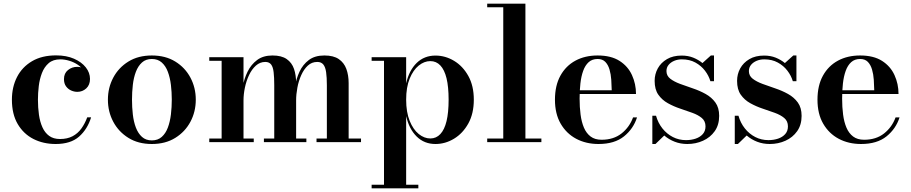

<svg xmlns="http://www.w3.org/2000/svg" viewBox="-20 -770 4932 1040"><path d="M281.5 10Q214.5 10 161 -17.2Q107.5 -44.5 76 -98Q44.5 -151.5 44.5 -230Q44.5 -298.5 72.2 -352.8Q100 -407 153.5 -438.5Q207 -470 284 -470Q339.5 -470 380.8 -452Q422 -434 444.8 -405Q467.5 -376 467.5 -342.5Q467.5 -310 447.2 -291.2Q427 -272.5 398.5 -272.5Q382 -272.5 365.5 -279.8Q349 -287 337.8 -302.2Q326.5 -317.5 326.5 -341.5Q326.5 -373 348.2 -390.5Q370 -408 398.5 -408Q425.5 -408 446 -391Q466.5 -374 466.5 -342.5H447.5Q447.5 -366 434.8 -385.8Q422 -405.5 401 -419.5Q380 -433.5 355 -441Q330 -448.5 306.5 -448.5Q267.5 -448.5 243.8 -428Q220 -407.5 207.2 -374.5Q194.5 -341.5 190 -303.5Q185.5 -265.5 185.5 -230Q185.5 -187 191 -148.5Q196.5 -110 209.8 -80.5Q223 -51 246.2 -34Q269.5 -17 305 -17Q344.5 -17 373 -32Q401.5 -47 420.8 -73.8Q440 -100.5 452.5 -134.5H473.5Q454 -70.5 408.5 -30.2Q363 10 281.5 10Z M802.5 10Q729 10 675.8 -23Q622.5 -56 593.5 -110.5Q564.5 -165 564.5 -230Q564.5 -295 593.5 -349.5Q622.5 -404 675.8 -436.8Q729 -469.5 802.5 -469.5Q876 -469.5 929.2 -436.8Q982.5 -404 1011.5 -349.5Q1040.5 -295 1040.5 -230Q1040.5 -165 1011.5 -110.5Q982.5 -56 929.2 -23Q876 10 802.5 10ZM802.5 -9.5Q835 -9.5 856.2 -28.5Q877.5 -47.5 889.2 -79Q901 -110.5 905.8 -150Q910.5 -189.5 910.5 -230Q910.5 -271 905.8 -310.2Q901 -349.5 889.2 -381Q877.5 -412.5 856.2 -431.5Q835 -450.5 802.5 -450.5Q770 -450.5 749 -431.5Q728 -412.5 716 -381Q704 -349.5 699.5 -310.2Q695 -271 695 -230Q695 -189.5 699.5 -150Q704 -110.5 716 -79Q728 -47.5 749 -28.5Q770 -9.5 802.5 -9.5Z M1299 -460V-19.5H1354.5V0H1113.5V-19.5H1180.5V-440.5H1113.5V-460ZM1584 -319.5V-19.5H1639.5V0H1409.5V-19.5H1465.5V-308.5Q1465.5 -350.5 1462.2 -378.8Q1459 -407 1448.5 -420.8Q1438 -434.5 1417 -434.5Q1388.5 -434.5 1366.2 -414.8Q1344 -395 1329 -363.2Q1314 -331.5 1306.5 -295.2Q1299 -259 1299 -226.5L1287 -224.5Q1287 -259 1294.8 -301.2Q1302.5 -343.5 1321.2 -382Q1340 -420.5 1372.8 -445Q1405.5 -469.5 1456 -469.5Q1505 -469.5 1533 -450Q1561 -430.5 1572.5 -396.8Q1584 -363 1584 -319.5ZM1868.5 -319.5V-19.5H1935.5V0H1694.5V-19.5H1750.5V-308.5Q1750.5 -350.5 1746.5 -378.8Q1742.5 -407 1731.2 -420.8Q1720 -434.5 1698.5 -434.5Q1669 -434.5 1647.5 -414.8Q1626 -395 1611.8 -363.2Q1597.5 -331.5 1590.8 -295.2Q1584 -259 1584 -226.5L1571.5 -224.5Q1571.5 -259 1578 -301.2Q1584.5 -343.5 1602.5 -382Q1620.5 -420.5 1653 -445Q1685.5 -469.5 1737 -469.5Q1786.5 -469.5 1815 -450Q1843.5 -430.5 1856 -396.8Q1868.5 -363 1868.5 -319.5Z M1993 250V230.5H2060V-440.5H1993V-460H2180V-318.5Q2196 -389 2237 -429Q2278 -469 2339 -469Q2392 -469 2439.5 -440.5Q2487 -412 2516.8 -358.5Q2546.5 -305 2546.5 -230Q2546.5 -155 2516.8 -101.2Q2487 -47.5 2439.5 -18.8Q2392 10 2339 10Q2278 10 2237 -30.5Q2196 -71 2180 -141V230.5H2246V250ZM2311 -20Q2343 -20 2365.2 -43.8Q2387.5 -67.5 2398.8 -114Q2410 -160.5 2410 -230Q2410 -299.5 2398.8 -345.8Q2387.5 -392 2365.2 -415.5Q2343 -439 2311 -439Q2278 -439 2248 -414.8Q2218 -390.5 2199 -344Q2180 -297.5 2180 -230Q2180 -162.5 2199 -115.5Q2218 -68.5 2248 -44.2Q2278 -20 2311 -20Z M2826 -750V-19.5H2912.5V0H2619V-19.5H2706V-730.5H2619V-750Z M3222 10Q3154.5 10 3101.2 -18.2Q3048 -46.5 3017 -100Q2986 -153.5 2986 -230Q2986 -306.5 3015.5 -360Q3045 -413.5 3097 -441.5Q3149 -469.5 3217 -469.5Q3290 -469.5 3335.8 -440.2Q3381.5 -411 3403.2 -363.2Q3425 -315.5 3425 -261H3053V-281H3293.5Q3293 -308.5 3291 -338.2Q3289 -368 3281.5 -393.5Q3274 -419 3258.8 -434.8Q3243.5 -450.5 3217 -450.5Q3187.5 -450.5 3168.5 -433.2Q3149.5 -416 3138.8 -386Q3128 -356 3123.8 -317.5Q3119.5 -279 3119.5 -236Q3119.5 -189.5 3124.8 -149.2Q3130 -109 3143 -78.5Q3156 -48 3179.2 -30.5Q3202.5 -13 3238.5 -13Q3303.5 -13 3346.8 -47.2Q3390 -81.5 3409 -134H3430.5Q3411 -72.5 3359.8 -31.2Q3308.5 10 3222 10Z M3513.5 10V-143H3533.5Q3544.5 -104 3568.2 -74.2Q3592 -44.5 3624.5 -27.8Q3657 -11 3696 -11Q3724.5 -11 3748.5 -19.2Q3772.5 -27.5 3787 -44Q3801.5 -60.5 3801.5 -85.5Q3801.5 -114 3781.5 -130.8Q3761.5 -147.5 3730.2 -158.8Q3699 -170 3664 -181.8Q3629 -193.5 3597.5 -211Q3566 -228.5 3546 -257Q3526 -285.5 3526 -332Q3526 -368.5 3543 -399.5Q3560 -430.5 3592.8 -449.8Q3625.5 -469 3672.5 -469Q3707 -469 3735 -457.8Q3763 -446.5 3785 -428.5L3830.5 -469.5H3847.5V-330H3828Q3819 -360.5 3798.5 -387.2Q3778 -414 3746.8 -431.2Q3715.5 -448.5 3673.5 -448.5Q3650.5 -448.5 3631.8 -440.5Q3613 -432.5 3601.5 -418.5Q3590 -404.5 3590 -385Q3590 -359.5 3610.8 -343.5Q3631.5 -327.5 3664 -315.5Q3696.5 -303.5 3733 -291.2Q3769.5 -279 3802 -261Q3834.5 -243 3855 -214.8Q3875.5 -186.5 3875.5 -142.5Q3875.5 -93.5 3851.5 -59.5Q3827.5 -25.5 3788.2 -7.8Q3749 10 3703 10Q3666.5 10 3634.8 -2.2Q3603 -14.5 3578 -36L3530.5 10Z M3960 10V-143H3980Q3991 -104 4014.8 -74.2Q4038.5 -44.5 4071 -27.8Q4103.5 -11 4142.5 -11Q4171 -11 4195 -19.2Q4219 -27.5 4233.5 -44Q4248 -60.5 4248 -85.5Q4248 -114 4228 -130.8Q4208 -147.5 4176.8 -158.8Q4145.5 -170 4110.5 -181.8Q4075.5 -193.5 4044 -211Q4012.5 -228.5 3992.5 -257Q3972.5 -285.5 3972.5 -332Q3972.5 -368.5 3989.5 -399.5Q4006.5 -430.5 4039.2 -449.8Q4072 -469 4119 -469Q4153.5 -469 4181.5 -457.8Q4209.5 -446.5 4231.5 -428.5L4277 -469.5H4294V-330H4274.5Q4265.5 -360.5 4245 -387.2Q4224.5 -414 4193.2 -431.2Q4162 -448.5 4120 -448.5Q4097 -448.5 4078.2 -440.5Q4059.5 -432.5 4048 -418.5Q4036.5 -404.5 4036.5 -385Q4036.5 -359.5 4057.2 -343.5Q4078 -327.5 4110.5 -315.5Q4143 -303.5 4179.5 -291.2Q4216 -279 4248.5 -261Q4281 -243 4301.5 -214.8Q4322 -186.5 4322 -142.5Q4322 -93.5 4298 -59.5Q4274 -25.5 4234.8 -7.8Q4195.5 10 4149.5 10Q4113 10 4081.2 -2.2Q4049.5 -14.5 4024.5 -36L3977 10Z M4644 10Q4576.5 10 4523.2 -18.2Q4470 -46.5 4439 -100Q4408 -153.5 4408 -230Q4408 -306.5 4437.5 -360Q4467 -413.5 4519 -441.5Q4571 -469.5 4639 -469.5Q4712 -469.5 4757.8 -440.2Q4803.5 -411 4825.2 -363.2Q4847 -315.5 4847 -261H4475V-281H4715.5Q4715 -308.5 4713 -338.2Q4711 -368 4703.5 -393.5Q4696 -419 4680.8 -434.8Q4665.5 -450.5 4639 -450.5Q4609.5 -450.5 4590.5 -433.2Q4571.5 -416 4560.8 -386Q4550 -356 4545.8 -317.5Q4541.5 -279 4541.5 -236Q4541.5 -189.5 4546.8 -149.2Q4552 -109 4565 -78.5Q4578 -48 4601.2 -30.5Q4624.5 -13 4660.5 -13Q4725.5 -13 4768.8 -47.2Q4812 -81.5 4831 -134H4852.5Q4833 -72.5 4781.8 -31.2Q4730.5 10 4644 10Z"/></svg>

Font: Bodoni Moda 11pt SemiBold
Style: Regular
Weight: 600
Designer: Owen Earl
Foundry: indestructible type
Version: Version 2.004